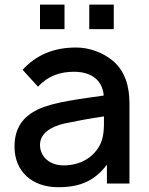

<svg xmlns="http://www.w3.org/2000/svg" viewBox="-20 -780 633 816"><path d="M150 -760.4V-656.2H254.2V-760.4ZM359.4 -760.4V-656.2H463.5V-760.4ZM530.2 0V-340.6C530.2 -409.4 513.5 -476 460.4 -520.8C421.9 -554.2 362.5 -578.1 304.2 -578.1C208.3 -578.1 134.4 -546.9 76 -483.3L141.7 -411.5C184.4 -458.3 236.5 -475 294.8 -475C367.7 -475 415.6 -439.6 420.8 -374C325 -359.4 210.4 -347.9 140.6 -314.6C69.8 -280.2 41.7 -228.1 41.7 -156.2C41.7 -51 116.7 15.6 227.1 15.6C317.7 15.6 381.2 -9.4 434.4 -80.2V0ZM401 -157.3C371.9 -107.3 317.7 -77.1 250 -77.1C192.7 -77.1 150 -112.5 150 -164.6C150 -213.5 197.9 -242.7 254.2 -255.2C297.9 -264.6 359.4 -276 421.9 -285.4C421.9 -235.4 422.9 -193.8 401 -157.3Z"/></svg>

Font: Manrope Semibold
Style: Regular
Weight: 600
Width: 4
Designer: Michael Sharanda
Foundry: Michael Sharanda
Version: Version 2.000;PS 002.000;hotconv 1.0.88;makeotf.lib2.5.64775